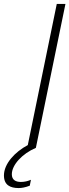

<svg xmlns="http://www.w3.org/2000/svg" viewBox="-110 -750 352 974"><path d="M222 -730H178L31 -14C-35 21 -90 81 -90 140C-90 189 -58 204 -15 204C-1 204 18 201 41 192L47 162C31 169 14 173 -4 173C-30 173 -50 163 -50 134C-50 87 2 30 72 0Z"/></svg>

Font: Nacelle UltraLight
Style: Italic
Weight: 200
Italic angle: -12°
Designer: Sora Sagano
Foundry: Sora Sagano
Version: Version 1.000;FEAKit 1.0